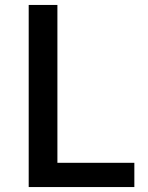

<svg xmlns="http://www.w3.org/2000/svg" viewBox="-20 -756 597 776"><path d="M96 -736V0H523V-98H212V-736Z"/></svg>

Font: Alpha Sans Medium
Style: Regular
Weight: 500
Designer: [Spoqa Han Sans Neo] Dong-huui Kim  Younghwa Kang  Yujin Lee  [Noto Sans] Ryoko NISHIZUKA  (kana & ideographs); Paul D. 
Foundry: Spoqa (http://www.spoqa-han-sans.com)
Version: Version 1.100;hotconv 1.0.109;makeotfexe 2.5.65596